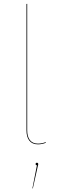

<svg xmlns="http://www.w3.org/2000/svg" viewBox="-20 -751 315 1011"><path d="M179.6 9.1C194.9 9.1 209.1 5.9 221.2 0.9L220.6 -2.8C208.6 2.2 194.6 5.2 179.7 5.2C141.2 5.2 123.3 -22.1 123.3 -64.9V-730.6L119.3 -730.3V-64.8C119.3 -18.7 139.3 9.1 179.6 9.1ZM174.3 105.9C170.1 105.9 167.4 108.7 167.4 112.7C167.4 116.6 169.7 119.1 174.4 119.5L150.6 240.9H153L179 124.2C180.9 117.4 181.3 115.7 181.3 112.7C181.3 108.7 178.6 105.9 174.3 105.9Z"/></svg>

Font: Fira Sans Four
Style: Regular
Weight: 100
Designer: Carrois Corporate & Edenspiekermann AG
Foundry: Carrois Corporate GbR & Edenspiekermann AG
Version: Version 4.203;PS 004.203;hotconv 1.0.88;makeotf.lib2.5.64775